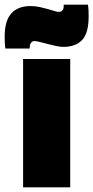

<svg xmlns="http://www.w3.org/2000/svg" viewBox="-73 -803 400 823"><path d="M26 0V-550H228V0ZM-50 -595Q-52 -609 -52.5 -621.5Q-53 -634 -53 -645Q-53 -714 -24.5 -745.5Q4 -777 58 -777Q78 -777 96.5 -773Q115 -769 131 -764.5Q147 -760 159.5 -756Q172 -752 179 -752Q185 -752 190 -755Q195 -758 197.5 -763Q200 -768 200 -775Q200 -777 200 -779.5Q200 -782 200 -783H304Q306 -770 306.5 -757.5Q307 -745 307 -733Q307 -661 279 -631.5Q251 -602 198 -602Q185 -602 167 -606Q149 -610 131 -614.5Q113 -619 98 -623Q83 -627 76 -627Q66 -627 61 -621Q56 -615 55 -607Q55 -603 54.5 -600Q54 -597 54 -595Z"/></svg>

Font: Georama SemiCondensed Black
Style: Regular
Weight: 900
Width: 4
Designer: Jean-Baptiste Levee
Foundry: Production Type
Version: Version 1.001